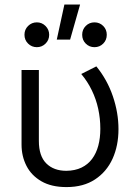

<svg xmlns="http://www.w3.org/2000/svg" viewBox="-20 -784 582 820"><path d="M264 15Q199.5 15 156.8 -9.8Q114 -34.5 93 -75.8Q72 -117 72 -166.5V-485H146V-182Q146 -117.5 177.8 -86Q209.5 -54.5 263.5 -54.5Q300.5 -55 328 -68.2Q355.5 -81.5 373.2 -105.2Q391 -129 399.8 -161.8Q408.5 -194.5 408.5 -234Q408.5 -277.5 399.5 -319Q390.5 -360.5 372.2 -398.2Q354 -436 327 -468L391.5 -500.5Q438 -443.5 462 -373Q486 -302.5 486 -232.5Q486 -162 460.8 -106.2Q435.5 -50.5 386 -17.8Q336.5 15 264 15ZM222.5 -615 255 -764.5H322L279.5 -615ZM137.5 -582.5Q115.5 -582.5 100 -597.8Q84.5 -613 84.5 -635.5Q84.5 -658 100 -673.2Q115.5 -688.5 137.5 -688.5Q159 -688.5 174.5 -673Q190 -657.5 190 -635.5Q190 -613 174.5 -597.8Q159 -582.5 137.5 -582.5ZM383.5 -582.5Q361.5 -582.5 346.2 -597.8Q331 -613 331 -635.5Q331 -658 346.2 -673.2Q361.5 -688.5 383.5 -688.5Q405.5 -688.5 420.8 -673.2Q436 -658 436 -635.5Q436 -613 420.8 -597.8Q405.5 -582.5 383.5 -582.5Z"/></svg>

Font: Geologica Cursive ExtraLight
Style: Regular
Weight: 250
Designer: Sindre Bremnes, Frode Helland
Foundry: Monokrom Skriftforlag AS
Version: Version 1.010;gftools[0.9.28]